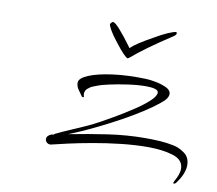

<svg xmlns="http://www.w3.org/2000/svg" viewBox="-63 -514 749 664"><g transform="rotate(10 311.0 -182.0)"><path d="M587 77Q585 77 585 75Q585 73 588 67Q603 41 603 23Q603 -9 566.5 -20.5Q530 -32 476 -32Q433 -32 383.5 -26.5Q334 -21 286.5 -12.5Q239 -4 201.5 4.5Q164 13 144 18H142Q135 18 130 13Q125 8 125 2Q125 -11 142 -17Q144 -17 146 -17.5Q148 -18 149 -18L152 -21Q181 -35 209.5 -47Q238 -59 266 -72Q275 -76 299 -89Q323 -102 353.5 -120Q384 -138 412.5 -157Q441 -176 459.5 -193.5Q478 -211 478 -223Q478 -231 466 -234.5Q454 -238 435 -238Q407 -238 371.5 -233Q336 -228 307 -221.5Q278 -215 269 -211Q262 -208 253.5 -205Q245 -202 236 -194Q233 -192 230 -187Q227 -182 227 -176Q227 -169 229 -165Q229 -163 227 -163Q221 -163 220 -167Q216 -173 207.5 -184.5Q199 -196 199 -209Q199 -225 230 -238Q261 -251 313 -258Q365 -265 428 -263Q441 -263 462.5 -259Q484 -255 501.5 -247Q519 -239 519 -225Q519 -218 513.5 -209.5Q508 -201 494 -190Q472 -172 440 -151.5Q408 -131 371.5 -111Q335 -91 301.5 -74.5Q268 -58 243 -47L198 -28Q264 -41 331.5 -51Q399 -61 465 -61Q490 -61 514.5 -59.5Q539 -58 563 -53Q583 -49 602.5 -35Q622 -21 622 7Q622 19 616.5 34.5Q611 50 598 68Q593 77 587 77ZM355 -322Q345 -323 308 -371Q290 -394 282 -408.5Q274 -423 274 -428Q279 -437 284 -437Q297 -437 355 -358Q365 -368 383.5 -380Q402 -392 429 -407Q458 -424 477 -432Q496 -440 504 -441Q507 -440 507 -436Q507 -431 498 -425Q452 -395 417.5 -370Q383 -345 360 -325Z"/></g></svg>

Font: WindSong
Style: Regular
Weight: 400
Designer: Robert E. Leuschke
Foundry: Robert E. Leuschke
Version: Version 1.010; ttfautohint (v1.8.3)